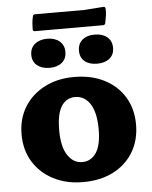

<svg xmlns="http://www.w3.org/2000/svg" viewBox="-58 -897 759 959"><g transform="rotate(-5 321.5 -417.5)"><path d="M320 14Q236 14 171.5 -19.5Q107 -53 70.5 -112Q34 -171 34 -250Q34 -328 70.5 -387Q107 -446 171.5 -479.5Q236 -513 320 -513Q406 -513 471 -480Q536 -447 572 -387.5Q608 -328 608 -250Q608 -171 572 -111.5Q536 -52 471.5 -19Q407 14 320 14ZM324 -86Q368 -86 394 -124Q420 -162 420 -242Q420 -300 407 -337.5Q394 -375 370.5 -394Q347 -413 317 -413Q273 -413 248 -375Q223 -337 223 -254Q223 -171 251.5 -128.5Q280 -86 324 -86ZM203 -569Q165 -569 141 -588Q117 -607 117 -641Q117 -676 141 -695.5Q165 -715 203 -715Q241 -715 264.5 -695.5Q288 -676 288 -641Q288 -607 264.5 -588Q241 -569 203 -569ZM441 -569Q402 -569 379 -588Q356 -607 356 -641Q356 -676 379 -695.5Q402 -715 441 -715Q480 -715 503.5 -695.5Q527 -676 527 -641Q527 -607 503.5 -588Q480 -569 441 -569ZM142 -833Q143 -842 153 -842H402L496 -849Q505 -850 507 -840Q508 -822 505.5 -804Q503 -786 499 -768Q497 -758 487 -758H145Q135 -758 135 -768Q135 -784 136.5 -800.5Q138 -817 142 -833Z"/></g></svg>

Font: Hahmlet ExtraBold
Style: Regular
Weight: 800
Designer: Minjoo Ham & Mark Frömberg
Foundry: hypertype
Version: Version 1.002